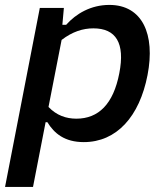

<svg xmlns="http://www.w3.org/2000/svg" viewBox="-21 -552 661 762"><path d="M564.5 -254C596 -416 544 -532.5 413 -532.5C339.5 -532.5 280.5 -497.5 241.5 -453.5H226.5L232.5 -520.5H137L-1 190H110L160 -67H167C194 -23 235 12 311.5 12C441.5 12 532.5 -89 564.5 -254ZM171.5 -127.5 223.5 -393.5C266.5 -426.5 308.5 -439.5 349.5 -439.5C439 -439.5 476 -381.5 452.5 -261.5C429 -139 370 -81 282 -81C241.5 -81 203.5 -94 171.5 -127.5Z"/></svg>

Font: Monaspace Neon Medium
Style: Italic
Weight: 500
Italic angle: -11°
Designer: Riley Cran & the Lettermatic Team
Foundry: Lettermatic
Version: Version 1.200 (Monaspace Neon)